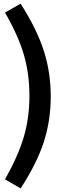

<svg xmlns="http://www.w3.org/2000/svg" viewBox="-20 -817 333 1064"><path d="M261.2 -283.2Q261.2 -148.4 222.7 -29.8Q184.1 88.9 94.2 227.1L7.8 176.8Q81.1 46.9 112.1 -59.1Q143.1 -165 143.1 -285.2Q143.1 -408.2 112.1 -514.2Q81.1 -620.1 7.8 -747.1L94.2 -796.9Q184.1 -655.8 222.7 -535.9Q261.2 -416 261.2 -283.2Z"/></svg>

Font: Sarala
Style: Bold
Weight: 700
Designer: Andres Torresi
Foundry: Huerta Tipografica
Version: Version 1.004;PS 001.003;hotconv 1.0.70;makeotf.lib2.5.58329